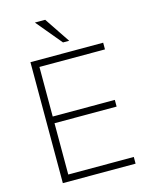

<svg xmlns="http://www.w3.org/2000/svg" viewBox="-133 -997 842 1081"><g transform="rotate(-15 288.0 -457.0)"><path d="M96 0V-705H520V-666H138V-377H500V-338H138V-39H520V0ZM302 -765 178 -914H238L338 -765Z"/></g></svg>

Font: wassup Sans
Style: Light
Weight: 200
Version: Version 2.001